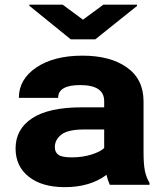

<svg xmlns="http://www.w3.org/2000/svg" viewBox="-20 -770 686 800"><path d="M249.5 9.8Q154.8 9.8 99.9 -33.7Q44.9 -77.1 44.9 -151.4Q44.9 -231.9 114 -277.3Q183.1 -322.8 321.3 -322.8H414.1V-348.6Q414.1 -415.5 314 -415.5Q222.2 -415.5 222.2 -362.3H58.6Q58.6 -439.9 131.6 -489Q204.6 -538.1 323.7 -538.1Q439.5 -538.1 508.8 -489Q578.1 -439.9 578.1 -347.7V-136.7Q578.1 -84 584 -56.9Q589.8 -29.8 603 -8.3V0H437.5Q428.7 -19 423.8 -41.5Q355.5 9.8 249.5 9.8ZM208.5 -156.7Q208.5 -135.7 223.4 -125Q238.3 -114.3 279.3 -114.3Q323.2 -114.3 360.8 -126Q398.4 -137.7 414.1 -153.3V-230.5H330.1Q263.2 -230.5 235.8 -209.2Q208.5 -188 208.5 -156.7ZM102.1 -746.1V-750.5H241.2L325.7 -688L410.6 -750.5H550.8V-745.1L377 -606H274.9Z"/></svg>

Font: Bert Sans Black
Style: Regular
Weight: 900
Designer: Christian Robertson, Adam Twardoch, & Cristiano Sobral
Foundry: Google
Version: Version 12.135;January 10, 2020;FontCreator 12.0.0.2547 64-b